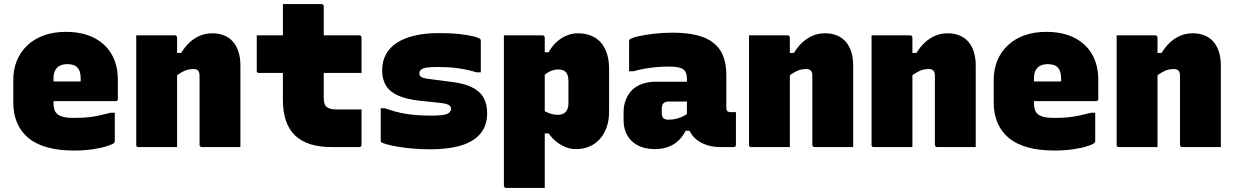

<svg xmlns="http://www.w3.org/2000/svg" viewBox="-20 -720 6040 940"><path d="M302 -564Q383 -564 440 -535Q497 -506 527 -453.5Q557 -401 557 -329V-235Q557 -232 555.5 -229.5Q554 -227 552 -226Q550 -225 546 -225H315Q300 -225 285.5 -225Q271 -225 257 -225H198V-321H375Q375 -325 375 -327.5Q375 -330 375 -336Q375 -355 371 -368Q367 -381 359 -389Q351 -398 338.5 -402Q326 -406 309 -406Q277 -406 259.5 -388.5Q242 -371 242 -338V-217Q242 -200 245.5 -186.5Q249 -173 258 -164Q269 -153 290.5 -147.5Q312 -142 353 -143Q385 -143 412.5 -146Q440 -149 467 -155Q494 -161 522 -168H542Q542 -132 542 -98.5Q542 -65 542 -28Q542 -26 541 -24Q540 -22 538 -20Q531 -13 502.5 -4Q474 5 432.5 11Q391 17 342 17Q268 17 212 1.5Q156 -14 119.5 -44Q83 -74 64 -118Q45 -162 45 -219V-328Q45 -380 62.5 -423Q80 -466 114 -498Q148 -530 195.5 -547Q243 -564 302 -564Z M1157 0Q1109 0 1062.5 0Q1016 0 968 0Q965 0 962.5 -1.5Q960 -3 958.5 -5Q957 -7 957 -11Q957 -67 957 -123.5Q957 -180 957 -236.5Q957 -293 957 -349Q957 -366 950 -374Q943 -382 926 -382Q915 -382 902.5 -379.5Q890 -377 877.5 -370.5Q865 -364 851.5 -355Q838 -346 825 -332V-461H867Q886 -492 909 -513Q932 -534 959.5 -545.5Q987 -557 1020 -557Q1052 -557 1077.5 -546.5Q1103 -536 1120.5 -516Q1138 -496 1147.5 -466.5Q1157 -437 1157 -399Q1157 -347 1157 -297Q1157 -247 1157 -197.5Q1157 -148 1157 -98Q1157 -74 1157 -49.5Q1157 -25 1157 0ZM847 0Q820 0 786 0Q752 0 718 0Q684 0 658 0Q655 0 653 -0.5Q651 -1 649.5 -2.5Q648 -4 647.5 -6Q647 -8 647 -11Q647 -66 647 -120.5Q647 -175 647 -230Q647 -285 647 -339.5Q647 -394 647 -449Q647 -476 647 -501Q647 -526 647 -547Q676 -547 710.5 -547Q745 -547 778.5 -547Q812 -547 836 -547Q840 -547 842 -545.5Q844 -544 845.5 -541.5Q847 -539 847 -535Q847 -447 847 -357.5Q847 -268 847 -178.5Q847 -89 847 0Z M1237 -547H1739Q1744 -547 1747 -544Q1750 -541 1750 -536Q1750 -513 1750 -481Q1750 -449 1750 -417.5Q1750 -386 1750 -363H1248Q1245 -363 1243 -363.5Q1241 -364 1239.5 -365.5Q1238 -367 1237.5 -369Q1237 -371 1237 -374Q1237 -397 1237 -428.5Q1237 -460 1237 -492Q1237 -524 1237 -547ZM1750 -184Q1750 -141 1750 -97.5Q1750 -54 1750 -11Q1750 -6 1747 -3Q1744 0 1739 0Q1736 0 1721.5 0Q1707 0 1685 0Q1663 0 1641.5 0Q1620 0 1603 0Q1544 0 1499.5 -14Q1455 -28 1425 -56.5Q1395 -85 1380 -128.5Q1365 -172 1365 -230Q1365 -277 1365 -324Q1365 -371 1365 -418Q1365 -465 1365 -512Q1365 -559 1365 -606Q1365 -629 1365 -653.5Q1365 -678 1365 -700Q1412 -700 1459.5 -700Q1507 -700 1554 -700Q1558 -700 1560 -698.5Q1562 -697 1563.5 -695Q1565 -693 1565 -689Q1565 -633 1565 -577Q1565 -521 1565 -465Q1565 -409 1565 -353.5Q1565 -298 1565 -242Q1565 -226 1568 -215Q1571 -204 1578 -197Q1586 -191 1598 -187.5Q1610 -184 1626 -184Q1643 -184 1660.5 -184Q1678 -184 1695.5 -184Q1713 -184 1730 -184Z M2095 -154Q2151 -154 2169.5 -162.5Q2188 -171 2188 -187Q2188 -196 2183 -201.5Q2178 -207 2166.5 -210.5Q2155 -214 2137 -216L2034 -227Q1970 -234 1929.5 -252Q1889 -270 1870 -300.5Q1851 -331 1851 -376Q1851 -419 1869 -453Q1887 -487 1923 -510.5Q1959 -534 2011 -546Q2063 -558 2131 -558Q2189 -558 2232 -553Q2275 -548 2300 -541.5Q2325 -535 2331 -529Q2332 -528 2332.5 -526.5Q2333 -525 2333.5 -523.5Q2334 -522 2334 -519Q2334 -481 2334 -442.5Q2334 -404 2334 -366H2314Q2279 -376 2249.5 -381.5Q2220 -387 2190 -389.5Q2160 -392 2121 -392Q2088 -392 2068.5 -389Q2049 -386 2041 -378.5Q2033 -371 2033 -360Q2033 -352 2038 -346.5Q2043 -341 2054.5 -338Q2066 -335 2083 -333L2184 -320Q2248 -313 2288 -294Q2328 -275 2346.5 -243.5Q2365 -212 2365 -166Q2365 -107 2333.5 -67.5Q2302 -28 2239.5 -8.5Q2177 11 2086 11Q2043 11 2002 7.5Q1961 4 1928 -1.5Q1895 -7 1873 -13.5Q1851 -20 1846 -24Q1845 -26 1844.5 -27.5Q1844 -29 1844 -31Q1844 -71 1844 -110.5Q1844 -150 1844 -190H1864Q1890 -181 1915 -174Q1940 -167 1968 -162.5Q1996 -158 2027.5 -156Q2059 -154 2095 -154Z M2447 -547Q2472 -547 2506.5 -547Q2541 -547 2575.5 -547Q2610 -547 2636 -547Q2640 -547 2642 -545.5Q2644 -544 2645.5 -541.5Q2647 -539 2647 -535Q2647 -444 2647 -352Q2647 -260 2647 -168Q2647 -76 2647 16Q2647 108 2647 200Q2621 200 2586.5 200Q2552 200 2517.5 200Q2483 200 2458 200Q2455 200 2452.5 198.5Q2450 197 2448.5 194.5Q2447 192 2447 189Q2447 110 2447 28Q2447 -54 2447 -135.5Q2447 -217 2447 -295.5Q2447 -374 2447 -446Q2447 -475 2447 -500Q2447 -525 2447 -547ZM2809 -557Q2857 -557 2891 -537Q2925 -517 2943.5 -478Q2962 -439 2962 -384V-175Q2962 -130 2949.5 -95.5Q2937 -61 2915 -37.5Q2893 -14 2864 -2Q2835 10 2801 10Q2773 10 2748.5 0Q2724 -10 2703 -27Q2682 -44 2666 -67H2620V-195Q2642 -176 2665 -167Q2688 -158 2712 -158Q2729 -158 2740 -164.5Q2751 -171 2757 -183.5Q2763 -196 2763 -216V-322Q2763 -339 2759.5 -350Q2756 -361 2749 -368Q2743 -374 2734 -377Q2725 -380 2713 -380Q2699 -380 2685 -375.5Q2671 -371 2657.5 -362Q2644 -353 2632 -339V-464H2666Q2683 -495 2705.5 -515Q2728 -535 2754.5 -546Q2781 -557 2809 -557Z M3536 -352Q3536 -332 3536 -312Q3536 -292 3536 -271.5Q3536 -251 3536 -230.5Q3536 -210 3536 -190Q3536 -184 3538.5 -179Q3541 -174 3547 -173Q3548 -172 3550 -171.5Q3552 -171 3555 -171Q3556 -171 3557 -171Q3558 -171 3560 -171H3583Q3583 -131 3583 -91Q3583 -51 3583 -11Q3583 -6 3580 -3Q3577 0 3572 0Q3567 0 3544.5 0Q3522 0 3505 0Q3473 0 3443.5 -9Q3414 -18 3391.5 -35.5Q3369 -53 3356 -79Q3343 -105 3343 -140Q3343 -173 3343 -206Q3343 -239 3343 -272Q3343 -283 3343 -293Q3343 -303 3343 -313.5Q3343 -324 3343 -334Q3343 -357 3335 -370Q3327 -383 3308 -388.5Q3289 -394 3254 -394Q3224 -394 3195 -391.5Q3166 -389 3137.5 -384Q3109 -379 3080 -371H3060Q3060 -408 3060 -444.5Q3060 -481 3060 -517Q3060 -521 3061 -523.5Q3062 -526 3063 -527Q3070 -534 3101.5 -541.5Q3133 -549 3178.5 -554.5Q3224 -560 3272 -560Q3341 -560 3390.5 -548Q3440 -536 3472.5 -510.5Q3505 -485 3520.5 -446Q3536 -407 3536 -352ZM3220 -166Q3220 -149 3228 -141.5Q3236 -134 3253 -134Q3273 -134 3291 -138.5Q3309 -143 3326 -151.5Q3343 -160 3360 -173L3369 -80H3337Q3323 -52 3302 -32Q3281 -12 3252 -1Q3223 10 3186 10Q3139 10 3105 -7Q3071 -24 3052 -55.5Q3033 -87 3033 -131V-170Q3033 -204 3044 -232Q3055 -260 3075 -279.5Q3095 -299 3124.5 -309.5Q3154 -320 3192 -320Q3230 -320 3264.5 -320Q3299 -320 3328.5 -320Q3358 -320 3380 -320Q3388 -320 3392 -310Q3396 -300 3397.5 -279Q3399 -258 3399 -223Q3375 -223 3351 -223Q3327 -223 3302.5 -223Q3278 -223 3254 -223Q3246 -223 3239.5 -221Q3233 -219 3228 -214Q3224 -210 3222 -204Q3220 -198 3220 -190Z M4157 0Q4109 0 4062.5 0Q4016 0 3968 0Q3965 0 3962.5 -1.5Q3960 -3 3958.5 -5Q3957 -7 3957 -11Q3957 -67 3957 -123.5Q3957 -180 3957 -236.5Q3957 -293 3957 -349Q3957 -366 3950 -374Q3943 -382 3926 -382Q3915 -382 3902.5 -379.5Q3890 -377 3877.5 -370.5Q3865 -364 3851.5 -355Q3838 -346 3825 -332V-461H3867Q3886 -492 3909 -513Q3932 -534 3959.5 -545.5Q3987 -557 4020 -557Q4052 -557 4077.5 -546.5Q4103 -536 4120.5 -516Q4138 -496 4147.5 -466.5Q4157 -437 4157 -399Q4157 -347 4157 -297Q4157 -247 4157 -197.5Q4157 -148 4157 -98Q4157 -74 4157 -49.5Q4157 -25 4157 0ZM3847 0Q3820 0 3786 0Q3752 0 3718 0Q3684 0 3658 0Q3655 0 3653 -0.5Q3651 -1 3649.5 -2.5Q3648 -4 3647.5 -6Q3647 -8 3647 -11Q3647 -66 3647 -120.5Q3647 -175 3647 -230Q3647 -285 3647 -339.5Q3647 -394 3647 -449Q3647 -476 3647 -501Q3647 -526 3647 -547Q3676 -547 3710.5 -547Q3745 -547 3778.5 -547Q3812 -547 3836 -547Q3840 -547 3842 -545.5Q3844 -544 3845.5 -541.5Q3847 -539 3847 -535Q3847 -447 3847 -357.5Q3847 -268 3847 -178.5Q3847 -89 3847 0Z M4757 0Q4709 0 4662.5 0Q4616 0 4568 0Q4565 0 4562.5 -1.5Q4560 -3 4558.5 -5Q4557 -7 4557 -11Q4557 -67 4557 -123.5Q4557 -180 4557 -236.5Q4557 -293 4557 -349Q4557 -366 4550 -374Q4543 -382 4526 -382Q4515 -382 4502.5 -379.5Q4490 -377 4477.5 -370.5Q4465 -364 4451.5 -355Q4438 -346 4425 -332V-461H4467Q4486 -492 4509 -513Q4532 -534 4559.5 -545.5Q4587 -557 4620 -557Q4652 -557 4677.5 -546.5Q4703 -536 4720.5 -516Q4738 -496 4747.5 -466.5Q4757 -437 4757 -399Q4757 -347 4757 -297Q4757 -247 4757 -197.5Q4757 -148 4757 -98Q4757 -74 4757 -49.5Q4757 -25 4757 0ZM4447 0Q4420 0 4386 0Q4352 0 4318 0Q4284 0 4258 0Q4255 0 4253 -0.5Q4251 -1 4249.5 -2.5Q4248 -4 4247.5 -6Q4247 -8 4247 -11Q4247 -66 4247 -120.5Q4247 -175 4247 -230Q4247 -285 4247 -339.5Q4247 -394 4247 -449Q4247 -476 4247 -501Q4247 -526 4247 -547Q4276 -547 4310.5 -547Q4345 -547 4378.5 -547Q4412 -547 4436 -547Q4440 -547 4442 -545.5Q4444 -544 4445.5 -541.5Q4447 -539 4447 -535Q4447 -447 4447 -357.5Q4447 -268 4447 -178.5Q4447 -89 4447 0Z M5102 -564Q5183 -564 5240 -535Q5297 -506 5327 -453.5Q5357 -401 5357 -329V-235Q5357 -232 5355.5 -229.5Q5354 -227 5352 -226Q5350 -225 5346 -225H5115Q5100 -225 5085.5 -225Q5071 -225 5057 -225H4998V-321H5175Q5175 -325 5175 -327.5Q5175 -330 5175 -336Q5175 -355 5171 -368Q5167 -381 5159 -389Q5151 -398 5138.5 -402Q5126 -406 5109 -406Q5077 -406 5059.5 -388.5Q5042 -371 5042 -338V-217Q5042 -200 5045.5 -186.5Q5049 -173 5058 -164Q5069 -153 5090.5 -147.5Q5112 -142 5153 -143Q5185 -143 5212.5 -146Q5240 -149 5267 -155Q5294 -161 5322 -168H5342Q5342 -132 5342 -98.5Q5342 -65 5342 -28Q5342 -26 5341 -24Q5340 -22 5338 -20Q5331 -13 5302.5 -4Q5274 5 5232.5 11Q5191 17 5142 17Q5068 17 5012 1.5Q4956 -14 4919.5 -44Q4883 -74 4864 -118Q4845 -162 4845 -219V-328Q4845 -380 4862.5 -423Q4880 -466 4914 -498Q4948 -530 4995.5 -547Q5043 -564 5102 -564Z M5957 0Q5909 0 5862.5 0Q5816 0 5768 0Q5765 0 5762.5 -1.5Q5760 -3 5758.5 -5Q5757 -7 5757 -11Q5757 -67 5757 -123.5Q5757 -180 5757 -236.5Q5757 -293 5757 -349Q5757 -366 5750 -374Q5743 -382 5726 -382Q5715 -382 5702.5 -379.5Q5690 -377 5677.5 -370.5Q5665 -364 5651.5 -355Q5638 -346 5625 -332V-461H5667Q5686 -492 5709 -513Q5732 -534 5759.5 -545.5Q5787 -557 5820 -557Q5852 -557 5877.5 -546.5Q5903 -536 5920.5 -516Q5938 -496 5947.5 -466.5Q5957 -437 5957 -399Q5957 -347 5957 -297Q5957 -247 5957 -197.5Q5957 -148 5957 -98Q5957 -74 5957 -49.5Q5957 -25 5957 0ZM5647 0Q5620 0 5586 0Q5552 0 5518 0Q5484 0 5458 0Q5455 0 5453 -0.5Q5451 -1 5449.5 -2.5Q5448 -4 5447.5 -6Q5447 -8 5447 -11Q5447 -66 5447 -120.5Q5447 -175 5447 -230Q5447 -285 5447 -339.5Q5447 -394 5447 -449Q5447 -476 5447 -501Q5447 -526 5447 -547Q5476 -547 5510.5 -547Q5545 -547 5578.5 -547Q5612 -547 5636 -547Q5640 -547 5642 -545.5Q5644 -544 5645.5 -541.5Q5647 -539 5647 -535Q5647 -447 5647 -357.5Q5647 -268 5647 -178.5Q5647 -89 5647 0Z"/></svg>

Font: Recursive Monospace Black
Style: Regular
Weight: 900
Version: Version 1.047